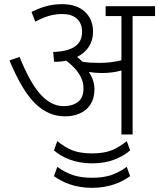

<svg xmlns="http://www.w3.org/2000/svg" viewBox="-20 -652 772 931"><path d="M438 -219.2C438 -251 426.8 -279.3 411.1 -303.2C431.6 -299.8 451.7 -297.9 471.2 -297.9C504.4 -297.9 535.6 -300.8 568.8 -310.1V0H623V-574.2H731.9V-622.1H492.2V-574.2H568.8V-359.9C531.7 -350.6 499.5 -347.2 461.9 -347.2C435.1 -347.2 406.7 -347.7 378.9 -353C371.1 -361.3 362.8 -368.7 354 -376C404.8 -401.4 431.2 -444.8 431.2 -498C431.2 -538.1 418 -570.3 391.6 -595.2C365.2 -619.6 328.1 -631.8 280.8 -631.8C220.7 -631.8 175.8 -615.2 132.8 -594.2L150.9 -546.9C196.3 -570.8 233.9 -584 283.2 -584C339.4 -584 377.9 -555.2 377.9 -498C377.9 -437 336.9 -403.8 237.8 -399.9L242.2 -352.1C262.7 -352.1 282.2 -354 300.8 -357.9C350.1 -320.8 384.8 -277.3 384.8 -224.1C384.8 -192.4 375.5 -170.4 357.4 -157.2C339.4 -144 316.4 -137.2 289.1 -137.2C201.2 -137.2 136.2 -223.1 75.2 -376L25.9 -358.9C66.4 -261.7 107.9 -191.9 150.4 -150.4C192.9 -108.9 240.7 -87.9 294.9 -87.9C370.6 -87.9 438 -127 438 -219.2ZM426.8 140.1C468.3 140.1 504.9 133.8 536.6 121.1C568.4 108.4 592.8 93.8 610.8 77.1L594.7 32.2C572.3 50.8 548.3 65.4 522.9 76.2C497.6 86.4 465.3 91.8 426.8 91.8C386.7 91.8 354 86.4 329.1 76.2C303.7 65.4 279.8 50.8 257.8 32.2L241.7 77.1C279.3 110.4 341.3 140.1 426.8 140.1ZM426.8 258.8C510.7 258.8 570.3 231.4 610.8 202.1L594.7 157.2C569.3 175.3 543.9 188.5 518.6 197.3C492.7 205.6 462.4 210 426.8 210C390.6 210 359.9 205.6 334.5 197.3C308.6 188.5 283.2 175.3 257.8 157.2L241.7 202.1C282.2 231.4 341.3 258.8 426.8 258.8Z"/></svg>

Font: Noto Reveo Sans
Style: Regular
Weight: 300
Designer: Monotype Design Team
Foundry: Monotype Imaging Inc.
Version: Version 2.007